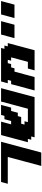

<svg xmlns="http://www.w3.org/2000/svg" viewBox="1376 -2041 790 3582"><g transform="rotate(-90 1771.0 -250.0)"><path d="M466.3 125H716.3Q749.5 0 816.7 -250Q883.8 -500 917.5 -625H167.5Q161.6 -604 150.4 -562.3Q139.2 -520.5 133.8 -500H633.8Q606 -395.5 550 -187.3Q494.1 21 466.3 125Z M1000 0H1750Q1777.8 -104 1833.7 -312.3Q1889.6 -520.5 1917.5 -625H1667.5Q1645.5 -542 1600.8 -375.2Q1556.2 -208.5 1533.7 -125H1283.7L1300.3 -187.5H1237.8L1254.4 -250H1379.4L1396 -312.5H1458.5Q1463.9 -333 1475.1 -375Q1486.3 -417 1492.2 -437.5H1554.7L1605 -625H1417.5L1400.9 -562.5H1338.4Q1333 -542 1321.8 -500.2Q1310.5 -458.5 1304.7 -437.5H1242.2L1292.5 -625H1042.5Q1020.5 -542 975.8 -375Q931.2 -208 908.7 -125H971.2L954.1 -62.5H1016.6Z M2250 0H2625Q2647 -83 2691.7 -250Q2736.3 -417 2758.8 -500H2696.3L2713.4 -562.5H2650.9L2667.5 -625H2042.5Q2036.6 -604 2025.4 -562.3Q2014.2 -520.5 2008.8 -500H2071.3L2054.7 -437.5H1992.2L1875 0H2125Q2141.6 -62.5 2175 -187.5Q2208.5 -312.5 2225.6 -375H2288.1L2304.7 -437.5H2367.2L2383.8 -500H2446.3L2429.7 -437.5H2492.2L2408.7 -125H2283.7Q2277.8 -104 2266.6 -62.5Q2255.4 -21 2250 0Z M2850.6 -375H3100.6Q3111.8 -416.5 3134 -500Q3156.2 -583.5 3167.5 -625H2917.5Q2906.2 -583.5 2884 -500Q2861.8 -416.5 2850.6 -375Z M3225.6 -375H3475.6Q3486.8 -416.5 3509 -500Q3531.2 -583.5 3542.5 -625H3292.5Q3281.2 -583.5 3259 -500Q3236.8 -416.5 3225.6 -375Z"/></g></svg>

Font: Faithful 32x
Style: BoldOblique
Weight: 400
Foundry: Faithful Resource Pack
Version: Version 1.0; January 27, 2023